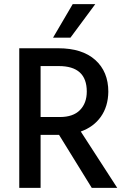

<svg xmlns="http://www.w3.org/2000/svg" viewBox="-20 -907 608 927"><path d="M264 -588H176V-342H269Q333 -342 366 -375.5Q399 -409 399 -465Q399 -588 264 -588ZM176 0H73V-674H261Q377 -674 440 -617.5Q503 -561 503 -464Q502 -393 467 -343.5Q432 -294 370 -272L546 0H423L265 -256H176ZM320 -725H236L331 -887H440Z"/></svg>

Font: Hind Vadodara Medium
Style: Regular
Weight: 500
Designer: Hitesh Malaviya
Foundry: Indian Type Foundry
Version: Version 1.001;PS 1.0;hotconv 1.0.86;makeotf.lib2.5.63406; tt